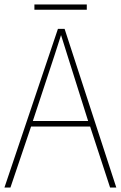

<svg xmlns="http://www.w3.org/2000/svg" viewBox="-20 -845 544 865"><path d="M476 0 386 -275H120L27 0H0L241 -715H271L504 0ZM282 -601Q276 -621 269.5 -641Q263 -661 255 -687Q248 -665 241 -643.5Q234 -622 227 -600L128 -300H377ZM371 -825V-801H135V-825Z"/></svg>

Font: Noto Sans Khmer UI SemiCondensed Thin
Style: Regular
Weight: 100
Width: 4
Designer: Danh Hong and the Monotype Design Team
Foundry: Monotype Imaging Inc.
Version: Version 2.002; ttfautohint (v1.8.4.7-5d5b)